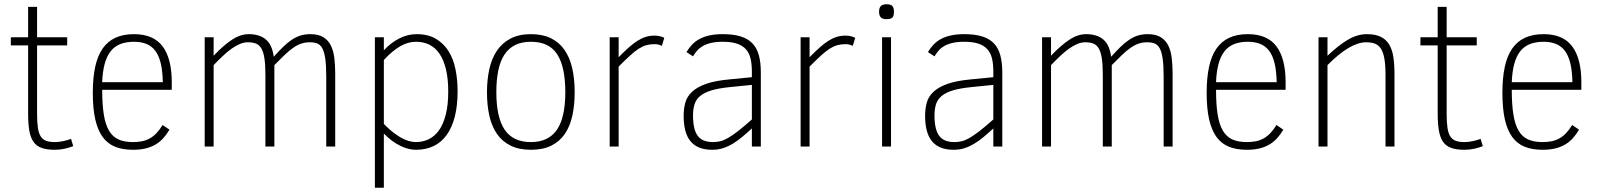

<svg xmlns="http://www.w3.org/2000/svg" viewBox="-20 -687 7492 900"><path d="M323.2 -2Q306.2 4.9 283.9 10Q261.7 15.1 236.8 15.1Q199.2 15.1 175 6.3Q150.9 -2.4 137 -22.2Q123 -42 117.4 -74.5Q111.8 -106.9 111.8 -154.8V-474.1H30.8V-512.2H111.8V-654.8H153.8V-512.2H294.9V-474.1H153.8V-153.8Q153.8 -113.3 157.7 -87.4Q161.6 -61.5 171.4 -46.9Q181.2 -32.2 197.3 -26.6Q213.4 -21 237.8 -21Q246.6 -21 256.8 -22.2Q267.1 -23.4 277.1 -25.6Q287.1 -27.8 296.4 -30.5Q305.7 -33.2 313 -36.1Z M459 -266.1Q459 -197.3 466.6 -150.1Q474.1 -103 491 -74.5Q507.8 -45.9 535.4 -33.4Q563 -21 603 -21Q626.5 -21 645.8 -24.9Q665 -28.8 681.9 -38.1Q698.7 -47.4 713.4 -62.7Q728 -78.1 742.2 -101.1L774.4 -79.1Q761.2 -57.1 745.8 -39.8Q730.5 -22.5 710.2 -10.3Q689.9 2 663.8 8.5Q637.7 15.1 603 15.1Q555.2 15.1 519.8 1Q484.4 -13.2 461.2 -44.9Q438 -76.7 426.5 -127.7Q415 -178.7 415 -252Q415 -320.8 426 -372.6Q437 -424.3 460.4 -458.5Q483.9 -492.7 520.5 -509.8Q557.1 -526.9 608.4 -526.9Q699.2 -526.9 742.2 -469.7Q785.2 -412.6 785.2 -300.8V-266.1ZM743.2 -301.8Q742.2 -354.5 733.4 -390.6Q724.6 -426.8 707.8 -449Q690.9 -471.2 666 -481.2Q641.1 -491.2 608.4 -491.2Q570.3 -491.2 543 -480Q515.6 -468.8 497.8 -445.6Q480 -422.4 470.5 -386.7Q460.9 -351.1 459 -301.8Z M1509.3 0V-328.1Q1509.3 -380.9 1504.6 -412.6Q1500 -444.3 1490.5 -461.2Q1481 -478 1466.6 -483.4Q1452.1 -488.8 1432.1 -488.8Q1410.2 -488.8 1391.6 -482.4Q1373 -476.1 1354.2 -462.9Q1335.4 -449.7 1314.2 -429.4Q1293 -409.2 1266.1 -381.8V0H1224.1V-335Q1224.1 -383.8 1219.5 -413.8Q1214.8 -443.8 1204.8 -460.4Q1194.8 -477.1 1179.4 -482.9Q1164.1 -488.8 1142.1 -488.8Q1123 -488.8 1104 -480.7Q1085 -472.7 1065.2 -458.5Q1045.4 -444.3 1024.7 -424.8Q1003.9 -405.3 981.4 -381.8V0H939.5V-512.2H981.4V-425.8Q1025.9 -473.1 1066.2 -500Q1106.4 -526.9 1146 -526.9Q1197.3 -526.9 1226.6 -501.7Q1255.9 -476.6 1263.2 -420.9Q1286.6 -447.3 1306.9 -467Q1327.1 -486.8 1347.2 -500.2Q1367.2 -513.7 1388.2 -520.3Q1409.2 -526.9 1434.1 -526.9Q1472.2 -526.9 1495.1 -512.9Q1518.1 -499 1530.5 -474.4Q1543 -449.7 1547.1 -415.8Q1551.3 -381.8 1551.3 -341.8V0Z M2125 -259.8Q2125 -192.4 2112.1 -141.1Q2099.1 -89.8 2074.2 -54.9Q2049.3 -20 2012.9 -2.4Q1976.6 15.1 1929.2 15.1Q1894 15.1 1855 -4.2Q1815.9 -23.4 1779.3 -61V192.9H1737.3V-512.2H1779.3V-451.2Q1811 -485.8 1850.6 -506.3Q1890.1 -526.9 1933.1 -526.9Q1986.8 -526.9 2023.4 -505.1Q2060.1 -483.4 2082.8 -446.8Q2105.5 -410.2 2115.2 -361.8Q2125 -313.5 2125 -259.8ZM2081.1 -257.8Q2081.1 -317.4 2070.6 -361.3Q2060.1 -405.3 2040.8 -434.1Q2021.5 -462.9 1993.4 -477.1Q1965.3 -491.2 1930.2 -491.2Q1891.6 -491.2 1855 -469.7Q1818.4 -448.2 1779.3 -405.8V-106Q1819.8 -64.5 1857.9 -42.7Q1896 -21 1929.2 -21Q1961.9 -21 1989.7 -34.4Q2017.6 -47.9 2037.8 -76.4Q2058.1 -105 2069.6 -149.9Q2081.1 -194.8 2081.1 -257.8Z M2673.8 -254.9Q2673.8 -193.8 2662.8 -144.3Q2651.9 -94.7 2627.4 -59.1Q2603 -23.4 2564 -4.2Q2524.9 15.1 2468.8 15.1Q2413.1 15.1 2373.8 -4.2Q2334.5 -23.4 2309.8 -58.8Q2285.2 -94.2 2273.9 -144Q2262.7 -193.8 2262.7 -254.9Q2262.7 -313 2273.7 -362.8Q2284.7 -412.6 2309.1 -449Q2333.5 -485.4 2372.8 -506.1Q2412.1 -526.9 2468.8 -526.9Q2522.9 -526.9 2561.8 -508.1Q2600.6 -489.3 2625.5 -453.9Q2650.4 -418.5 2662.1 -368.2Q2673.8 -317.9 2673.8 -254.9ZM2629.9 -254.9Q2629.9 -374 2591.8 -432.6Q2553.7 -491.2 2468.8 -491.2Q2425.3 -491.2 2394.5 -475.8Q2363.8 -460.4 2344.2 -430.4Q2324.7 -400.4 2315.7 -356.4Q2306.6 -312.5 2306.6 -254.9Q2306.6 -136.7 2345.7 -78.9Q2384.8 -21 2468.8 -21Q2550.3 -21 2590.1 -78.1Q2629.9 -135.3 2629.9 -254.9Z M3082.5 -472.2Q3072.3 -476.6 3064.9 -478.3Q3057.6 -480 3047.9 -480Q3027.3 -480 3010.3 -475.3Q2993.2 -470.7 2974.6 -459Q2956.1 -447.3 2933.6 -426.8Q2911.1 -406.2 2879.9 -375V0H2837.9V-512.2H2879.9V-418.9Q2906.2 -445.8 2927.7 -464.8Q2949.2 -483.9 2968.8 -496.1Q2988.3 -508.3 3007.3 -514.2Q3026.4 -520 3047.9 -520Q3060.5 -520 3071.5 -517.6Q3082.5 -515.1 3093.8 -509.8Z M3504.4 0V-85Q3480.5 -63 3458.5 -44.7Q3436.5 -26.4 3414.6 -13.2Q3392.6 0 3369.1 7.6Q3345.7 15.1 3318.8 15.1Q3282.7 15.1 3257.3 4.6Q3231.9 -5.9 3215.8 -26.1Q3199.7 -46.4 3192.1 -76.2Q3184.6 -106 3184.6 -144Q3184.6 -177.2 3192.4 -205.8Q3200.2 -234.4 3223.4 -256.3Q3246.6 -278.3 3288.8 -293.5Q3331.1 -308.6 3399.4 -314.9L3504.4 -325.2V-352.1Q3504.4 -387.2 3498 -413.3Q3491.7 -439.5 3475.8 -456.8Q3460 -474.1 3433.6 -482.7Q3407.2 -491.2 3367.7 -491.2Q3335.9 -491.2 3313.2 -485.8Q3290.5 -480.5 3274.4 -471.2Q3258.3 -461.9 3247.6 -449.5Q3236.8 -437 3228.5 -422.9L3197.8 -442.9Q3209.5 -462.4 3224.4 -478Q3239.3 -493.7 3259.3 -504.4Q3279.3 -515.1 3305.9 -521Q3332.5 -526.9 3367.7 -526.9Q3417.5 -526.9 3451.7 -516.4Q3485.8 -505.9 3506.8 -483.9Q3527.8 -461.9 3537.1 -428.2Q3546.4 -394.5 3546.4 -348.1V0ZM3504.4 -289.1 3401.9 -278.8Q3348.1 -273.4 3314.5 -263.2Q3280.8 -252.9 3261.7 -236.8Q3242.7 -220.7 3235.6 -198.2Q3228.5 -175.8 3228.5 -146Q3228.5 -80.6 3250.2 -50.8Q3272 -21 3321.8 -21Q3338.9 -21 3355.2 -24.7Q3371.6 -28.3 3391.8 -39.8Q3412.1 -51.3 3439 -72Q3465.8 -92.8 3504.4 -127Z M3977.5 -472.2Q3967.3 -476.6 3960 -478.3Q3952.6 -480 3942.9 -480Q3922.4 -480 3905.3 -475.3Q3888.2 -470.7 3869.6 -459Q3851.1 -447.3 3828.6 -426.8Q3806.2 -406.2 3774.9 -375V0H3732.9V-512.2H3774.9V-418.9Q3801.3 -445.8 3822.8 -464.8Q3844.2 -483.9 3863.8 -496.1Q3883.3 -508.3 3902.3 -514.2Q3921.4 -520 3942.9 -520Q3955.6 -520 3966.6 -517.6Q3977.5 -515.1 3988.8 -509.8Z M4170.4 -631.8Q4170.4 -611.3 4162.4 -604.2Q4154.3 -597.2 4135.7 -597.2Q4115.7 -597.2 4108.2 -606.2Q4100.6 -615.2 4100.6 -631.8Q4100.6 -649.9 4108.6 -658.4Q4116.7 -667 4135.7 -667Q4155.3 -667 4162.8 -658.9Q4170.4 -650.9 4170.4 -631.8ZM4114.7 0V-512.2H4156.7V0Z M4636.2 0V-85Q4612.3 -63 4590.3 -44.7Q4568.4 -26.4 4546.4 -13.2Q4524.4 0 4501 7.6Q4477.5 15.1 4450.7 15.1Q4414.6 15.1 4389.2 4.6Q4363.8 -5.9 4347.7 -26.1Q4331.5 -46.4 4324 -76.2Q4316.4 -106 4316.4 -144Q4316.4 -177.2 4324.2 -205.8Q4332 -234.4 4355.2 -256.3Q4378.4 -278.3 4420.7 -293.5Q4462.9 -308.6 4531.2 -314.9L4636.2 -325.2V-352.1Q4636.2 -387.2 4629.9 -413.3Q4623.5 -439.5 4607.7 -456.8Q4591.8 -474.1 4565.4 -482.7Q4539.1 -491.2 4499.5 -491.2Q4467.8 -491.2 4445.1 -485.8Q4422.4 -480.5 4406.2 -471.2Q4390.1 -461.9 4379.4 -449.5Q4368.7 -437 4360.4 -422.9L4329.6 -442.9Q4341.3 -462.4 4356.2 -478Q4371.1 -493.7 4391.1 -504.4Q4411.1 -515.1 4437.7 -521Q4464.4 -526.9 4499.5 -526.9Q4549.3 -526.9 4583.5 -516.4Q4617.7 -505.9 4638.7 -483.9Q4659.7 -461.9 4668.9 -428.2Q4678.2 -394.5 4678.2 -348.1V0ZM4636.2 -289.1 4533.7 -278.8Q4480 -273.4 4446.3 -263.2Q4412.6 -252.9 4393.6 -236.8Q4374.5 -220.7 4367.4 -198.2Q4360.4 -175.8 4360.4 -146Q4360.4 -80.6 4382.1 -50.8Q4403.8 -21 4453.6 -21Q4470.7 -21 4487.1 -24.7Q4503.4 -28.3 4523.7 -39.8Q4543.9 -51.3 4570.8 -72Q4597.7 -92.8 4636.2 -127Z M5434.6 0V-328.1Q5434.6 -380.9 5429.9 -412.6Q5425.3 -444.3 5415.8 -461.2Q5406.2 -478 5391.8 -483.4Q5377.4 -488.8 5357.4 -488.8Q5335.4 -488.8 5316.9 -482.4Q5298.3 -476.1 5279.5 -462.9Q5260.7 -449.7 5239.5 -429.4Q5218.3 -409.2 5191.4 -381.8V0H5149.4V-335Q5149.4 -383.8 5144.8 -413.8Q5140.1 -443.8 5130.1 -460.4Q5120.1 -477.1 5104.7 -482.9Q5089.4 -488.8 5067.4 -488.8Q5048.3 -488.8 5029.3 -480.7Q5010.3 -472.7 4990.5 -458.5Q4970.7 -444.3 4950 -424.8Q4929.2 -405.3 4906.7 -381.8V0H4864.7V-512.2H4906.7V-425.8Q4951.2 -473.1 4991.5 -500Q5031.7 -526.9 5071.3 -526.9Q5122.6 -526.9 5151.9 -501.7Q5181.2 -476.6 5188.5 -420.9Q5211.9 -447.3 5232.2 -467Q5252.4 -486.8 5272.5 -500.2Q5292.5 -513.7 5313.5 -520.3Q5334.5 -526.9 5359.4 -526.9Q5397.5 -526.9 5420.4 -512.9Q5443.4 -499 5455.8 -474.4Q5468.3 -449.7 5472.4 -415.8Q5476.6 -381.8 5476.6 -341.8V0Z M5680.2 -266.1Q5680.2 -197.3 5687.7 -150.1Q5695.3 -103 5712.2 -74.5Q5729 -45.9 5756.6 -33.4Q5784.2 -21 5824.2 -21Q5847.7 -21 5866.9 -24.9Q5886.2 -28.8 5903.1 -38.1Q5919.9 -47.4 5934.6 -62.7Q5949.2 -78.1 5963.4 -101.1L5995.6 -79.1Q5982.4 -57.1 5967 -39.8Q5951.7 -22.5 5931.4 -10.3Q5911.1 2 5885 8.5Q5858.9 15.1 5824.2 15.1Q5776.4 15.1 5741 1Q5705.6 -13.2 5682.4 -44.9Q5659.2 -76.7 5647.7 -127.7Q5636.2 -178.7 5636.2 -252Q5636.2 -320.8 5647.2 -372.6Q5658.2 -424.3 5681.6 -458.5Q5705.1 -492.7 5741.7 -509.8Q5778.3 -526.9 5829.6 -526.9Q5920.4 -526.9 5963.4 -469.7Q6006.3 -412.6 6006.3 -300.8V-266.1ZM5964.4 -301.8Q5963.4 -354.5 5954.6 -390.6Q5945.8 -426.8 5929 -449Q5912.1 -471.2 5887.2 -481.2Q5862.3 -491.2 5829.6 -491.2Q5791.5 -491.2 5764.2 -480Q5736.8 -468.8 5719 -445.6Q5701.2 -422.4 5691.7 -386.7Q5682.1 -351.1 5680.2 -301.8Z M6474.6 0V-335Q6474.6 -382.3 6469.2 -412.4Q6463.9 -442.4 6452.6 -459.5Q6441.4 -476.6 6424.1 -482.7Q6406.7 -488.8 6383.3 -488.8Q6346.7 -488.8 6301.8 -462.6Q6256.8 -436.5 6202.6 -381.8V0H6160.6V-512.2H6202.6V-425.8Q6229 -450.7 6252.9 -469.5Q6276.9 -488.3 6299.1 -501.2Q6321.3 -514.2 6343 -520.5Q6364.7 -526.9 6387.2 -526.9Q6426.8 -526.9 6451.9 -514.6Q6477.1 -502.4 6491.5 -478.8Q6505.9 -455.1 6511.2 -420.7Q6516.6 -386.2 6516.6 -341.8V0Z M6930.7 -2Q6913.6 4.9 6891.4 10Q6869.1 15.1 6844.2 15.1Q6806.6 15.1 6782.5 6.3Q6758.3 -2.4 6744.4 -22.2Q6730.5 -42 6724.9 -74.5Q6719.2 -106.9 6719.2 -154.8V-474.1H6638.2V-512.2H6719.2V-654.8H6761.2V-512.2H6902.3V-474.1H6761.2V-153.8Q6761.2 -113.3 6765.1 -87.4Q6769 -61.5 6778.8 -46.9Q6788.6 -32.2 6804.7 -26.6Q6820.8 -21 6845.2 -21Q6854 -21 6864.3 -22.2Q6874.5 -23.4 6884.5 -25.6Q6894.5 -27.8 6903.8 -30.5Q6913.1 -33.2 6920.4 -36.1Z M7066.4 -266.1Q7066.4 -197.3 7074 -150.1Q7081.5 -103 7098.4 -74.5Q7115.2 -45.9 7142.8 -33.4Q7170.4 -21 7210.4 -21Q7233.9 -21 7253.2 -24.9Q7272.5 -28.8 7289.3 -38.1Q7306.2 -47.4 7320.8 -62.7Q7335.4 -78.1 7349.6 -101.1L7381.8 -79.1Q7368.7 -57.1 7353.3 -39.8Q7337.9 -22.5 7317.6 -10.3Q7297.4 2 7271.2 8.5Q7245.1 15.1 7210.4 15.1Q7162.6 15.1 7127.2 1Q7091.8 -13.2 7068.6 -44.9Q7045.4 -76.7 7033.9 -127.7Q7022.5 -178.7 7022.5 -252Q7022.5 -320.8 7033.4 -372.6Q7044.4 -424.3 7067.9 -458.5Q7091.3 -492.7 7127.9 -509.8Q7164.6 -526.9 7215.8 -526.9Q7306.6 -526.9 7349.6 -469.7Q7392.6 -412.6 7392.6 -300.8V-266.1ZM7350.6 -301.8Q7349.6 -354.5 7340.8 -390.6Q7332 -426.8 7315.2 -449Q7298.3 -471.2 7273.4 -481.2Q7248.5 -491.2 7215.8 -491.2Q7177.7 -491.2 7150.4 -480Q7123 -468.8 7105.2 -445.6Q7087.4 -422.4 7077.9 -386.7Q7068.4 -351.1 7066.4 -301.8Z"/></svg>

Font: Clear Sans Thin
Style: Regular
Weight: 250
Foundry: Intel Corporation
Version: Version 1.00